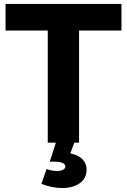

<svg xmlns="http://www.w3.org/2000/svg" viewBox="-20 -720 641 969"><path d="M355 0 335 54Q377 63 397 84.5Q417 106 417 135Q417 181 382 205Q347 229 294 229Q243 229 189 208L215 133Q242 143 269 143Q287 143 298.5 136.5Q310 130 310 121Q310 109 296 102.5Q282 96 258 96H231L262 0H221V-566H8V-700H593V-566H379V0Z"/></svg>

Font: Montserrat SemiBold
Style: Regular
Weight: 600
Designer: Julieta Ulanovsky
Foundry: Julieta Ulanovsky
Version: Version 6.001